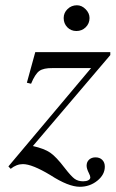

<svg xmlns="http://www.w3.org/2000/svg" viewBox="-20 -634 443 736"><path d="M99.1 -313 83 -316.9 115.2 -434.1H402.8V-422.9L106 -74.2Q149.4 -64.5 172.4 -48.8Q195.3 -33.2 228 9.8Q252.9 42 266.1 51.5Q279.3 61 298.8 61Q311 61 318.6 56.9Q326.2 52.7 326.2 45.9Q326.2 40.5 320.8 29.8Q312 12.7 312 1Q312 -13.2 321.5 -22Q331.1 -30.8 346.2 -30.8Q362.3 -30.8 372.1 -21Q381.8 -11.2 381.8 4.9Q381.8 35.6 353 58.8Q324.2 82 286.1 82Q242.2 82 172.9 37.1Q103 -4.9 67.9 -4.9Q43 -4.9 21 13.2L12.2 3.9L329.1 -373H181.2Q147 -373.5 130.9 -362.1Q114.7 -350.6 99.1 -313ZM274.9 -613.8Q293.5 -613.8 308.3 -598.6Q323.2 -583.5 323.2 -564.9Q323.2 -543.9 308.6 -529.5Q293.9 -515.1 272.9 -515.1Q252 -515.1 238 -529.5Q224.1 -543.9 224.1 -564.9Q224.1 -585 239 -599.4Q253.9 -613.8 274.9 -613.8Z"/></svg>

Font: Accordance
Style: Italic
Weight: 400
Italic angle: -11°
Version: Version 1.2 (build January 31, 2020) Miklal Software Solutio